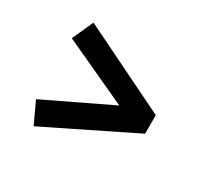

<svg xmlns="http://www.w3.org/2000/svg" viewBox="-101 -669 736 701"><g transform="rotate(30 267.5 -318.5)"><path d="M70 -448 110 -537 476 -358V-280L110 -100L68 -190L343 -322Z"/></g></svg>

Font: Bree Serif
Style: Regular
Weight: 400
Designer: Veronika Burian, Jos Scaglione
Foundry: TypeTogether
Version: Version 1.001